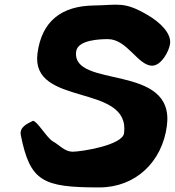

<svg xmlns="http://www.w3.org/2000/svg" viewBox="-20 -822 764 839"><path d="M644.9 -535C684.7 -535 718.9 -598 723.2 -631C728.7 -674.3 684.8 -722 622.4 -758C520.9 -817 496 -799.5 389.5 -798C250 -796 161.9 -730.5 143.7 -588C113.6 -352.8 550.3 -460.5 522.1 -240C515.5 -187.7 336.4 -159 295.8 -159C261 -160.5 238.6 -189.2 211.5 -204C184.9 -218.6 142.4 -294 124 -294C98.5 -281.5 63.9 -266.5 71 -231C111.6 -28.8 166.4 -3 413.8 -3C572.3 -3 689.1 -114.5 709.4 -273C744.7 -549.5 291.6 -431.1 312.8 -597C319.3 -647.9 416.5 -651 451.7 -651C535.7 -651 582.5 -535 644.9 -535Z"/></svg>

Font: Rocketfuel
Style: Italic
Weight: 400
Designer: Mew Too
Foundry: Cannot Into Space Fonts.
Version: Version 0.27